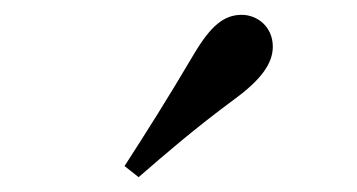

<svg xmlns="http://www.w3.org/2000/svg" viewBox="-20 -859 482 259"><path d="M148 -635 167 -620C205 -653 242 -685 296 -725C333 -752 348 -774 348 -796C348 -823 327 -839 306 -839C282 -839 264 -824 241 -785C205 -724 177 -680 148 -635Z"/></svg>

Font: Noto Serif CJK SC SemiBold
Style: Regular
Weight: 600
Designer: Ryoko NISHIZUKA 西塚涼子 (kana & ideographs); Frank Grießhammer (Latin, Greek & Cyrillic); Wenlong ZHANG 张文龙 (bopomofo); San
Foundry: Adobe
Version: Version 2.001;hotconv 1.1.0;makeotfexe 2.6.0